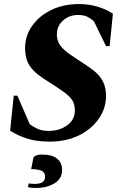

<svg xmlns="http://www.w3.org/2000/svg" viewBox="-20 -690 613 949"><path d="M225 10Q163 10 116 -4.5Q69 -19 30 -44L48 -217H66L127 -76Q141 -65 164 -54Q187 -43 221 -43Q274 -43 312 -70.5Q350 -98 350 -144Q350 -174 337.5 -194Q325 -214 294.5 -236Q264 -258 210 -292Q172 -316 149 -338Q126 -360 115 -387Q104 -414 104 -453Q104 -513 139 -562.5Q174 -612 234 -641Q294 -670 371 -670Q419 -670 462.5 -657Q506 -644 538 -622L522 -462H504L444 -585Q430 -598 412 -607Q394 -616 366 -616Q321 -616 291 -588Q261 -560 261 -521Q261 -498 269.5 -479.5Q278 -461 300 -441.5Q322 -422 365 -395Q411 -366 442 -342Q473 -318 488.5 -288Q504 -258 504 -215Q504 -155 468.5 -103.5Q433 -52 370.5 -21Q308 10 225 10ZM158 239Q148 239 136.5 238Q125 237 118 235L122 216Q129 218 138 218.5Q147 219 152 219Q203 219 203 183Q203 163 186 154.5Q169 146 134 146L144 95Q145 86 155 80Q165 74 188 74Q237 74 262 94Q287 114 287 150Q287 193 249.5 216Q212 239 158 239Z"/></svg>

Font: Spectral ExtraBold
Style: Italic
Weight: 800
Italic angle: -10°
Designer: Jean-Baptiste Levee
Foundry: Production Type
Version: Version 2.001